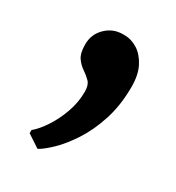

<svg xmlns="http://www.w3.org/2000/svg" viewBox="-106 -217 481 525"><g transform="rotate(30 134.0 45.0)"><path d="M87 239 47.5 213V203Q64.5 189 81.5 163.2Q98.5 137.5 110 105.2Q121.5 73 121.5 39Q121.5 18.5 111.8 8.5Q102 -1.5 89.5 -9.8Q77 -18 67.2 -31.8Q57.5 -45.5 57.5 -73.5Q57.5 -105.5 79.8 -127.2Q102 -149 133.5 -149H138.5Q160 -149 179.8 -136.5Q199.5 -124 212.5 -99Q225.5 -74 225.5 -36.5Q225.5 22.5 210 70Q194.5 117.5 171.5 152.5Q148.5 187.5 125.5 209.5Q102.5 231.5 88 239Z"/></g></svg>

Font: Merriweather 36pt
Style: Bold
Weight: 700
Designer: Eben Sorkin
Foundry: Eben Sorkin
Version: Version 2.100